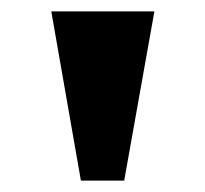

<svg xmlns="http://www.w3.org/2000/svg" viewBox="-20 -734 360 337"><path d="M122 -417H198L251 -714H70Z"/></svg>

Font: Noto Serif Georgian SemiCondensed Black
Style: Regular
Weight: 900
Width: 4
Designer: Monotype Design Team, Akaki Razmadze
Foundry: Google LLC
Version: Version 2.003